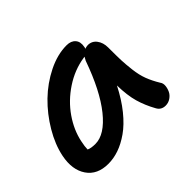

<svg xmlns="http://www.w3.org/2000/svg" viewBox="-117 -640 875 875"><g transform="rotate(-45 320.5 -202.5)"><path d="M142.1 56.2Q71.3 56.2 38.1 7.6Q4.9 -41 20 -117.2Q32.2 -177.7 69.1 -240Q106 -302.2 156 -350.8Q206.1 -399.4 268.1 -430.2Q330.1 -460.9 389.2 -460.9Q417.5 -460.9 432.1 -444.1Q446.8 -427.2 440.9 -397.9Q440.9 -393.6 438 -389.2Q451.7 -393.1 458 -393.1Q484.4 -393.1 500.2 -372.1Q516.1 -351.1 516.1 -319.8Q516.1 -262.7 517.1 -236.6Q518.1 -210.4 522.7 -171.1Q527.3 -131.8 538.8 -101.6Q550.3 -71.3 569.8 -39.1Q578.6 -27.8 577.1 -12Q575.7 3.9 568.8 18.3Q562 32.7 547.1 43Q532.2 53.2 514.2 53.2Q485.8 53.2 473.1 28.8Q448.7 -15.1 436 -59.3Q423.3 -103.5 421.9 -168.9Q391.1 -108.4 355 -63.7Q318.8 -19 282.2 6.6Q245.6 32.2 210.9 44.2Q176.3 56.2 142.1 56.2ZM127 -103Q121.1 -75.7 121.1 -57.1Q136.2 -49.8 164.1 -49.8Q224.6 -49.8 287.4 -127.7Q350.1 -205.6 400.9 -349.1Q405.8 -358.9 410.2 -366.2Q409.2 -366.2 407 -365.7Q404.8 -365.2 403.8 -365.2Q336.4 -355 276.6 -315.4Q216.8 -275.9 178 -219.7Q139.2 -163.6 127 -103Z"/></g></svg>

Font: Shantell Sans Bouncy
Style: Italic
Weight: 500
Italic angle: -11.31°
Designer: Stephen Nixon, Anya Danilova, Shantell Martin
Foundry: Arrow Type
Version: Version 1.006;[9816181b4]